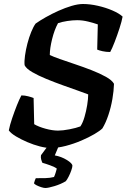

<svg xmlns="http://www.w3.org/2000/svg" viewBox="-20 -740 633 960"><path d="M233 0Q210 0 179 -8Q148 -16 116.5 -29.5Q85 -43 60 -58Q35 -73 24 -88Q29 -114 40.5 -148Q52 -182 64.5 -213.5Q77 -245 87 -263Q104 -263 121 -258.5Q138 -254 148 -250L151 -119Q173 -106 207.5 -96.5Q242 -87 270 -87Q294 -87 327.5 -93.5Q361 -100 382 -108Q394 -126 402.5 -155Q411 -184 416 -215Q421 -246 421 -268Q406 -274 372 -286Q338 -298 296 -313Q254 -328 212.5 -345Q171 -362 141 -379.5Q111 -397 103 -414Q101 -433 105 -462Q109 -491 117 -522Q125 -553 136 -580Q147 -607 158 -622Q179 -637 209 -654Q239 -671 272.5 -686Q306 -701 338 -710.5Q370 -720 395 -720Q430 -720 469.5 -711Q509 -702 542.5 -687.5Q576 -673 593 -657Q589 -634 577.5 -598.5Q566 -563 553 -529.5Q540 -496 531 -480Q510 -480 492.5 -484Q475 -488 466 -492L469 -618Q449 -625 421 -632Q393 -639 366 -639Q343 -639 316.5 -635Q290 -631 270 -624Q252 -591 240.5 -544.5Q229 -498 229 -465Q245 -457 279 -445Q313 -433 355 -419Q397 -405 438 -389Q479 -373 509.5 -356Q540 -339 550 -321Q549 -286 542 -245Q535 -204 522 -165Q509 -126 492 -98Q480 -86 452 -69.5Q424 -53 386.5 -37Q349 -21 309 -10.5Q269 0 233 0ZM207 200Q199 200 186.5 196Q174 192 163 186.5Q152 181 150 176Q155 158 159 151Q186 151 208 150.5Q230 150 250 145Q254 137 258 124Q262 111 264 103Q254 95 230.5 86.5Q207 78 192 74Q189 68 186 57.5Q183 47 185 36Q197 19 213.5 -2.5Q230 -24 241 -37H285L254 37Q287 43 314.5 60Q342 77 342 89Q342 96 336.5 112Q331 128 323 143.5Q315 159 309 166Q284 181 252.5 190.5Q221 200 207 200Z"/></svg>

Font: Texturina 72pt 72pt Regular
Style: Bold Italic
Weight: 700
Italic angle: -11°
Designer: Guillermo Torres Carreño
Foundry: Omnibus-Type
Version: Version 1.002; ttfautohint (v1.8.3)